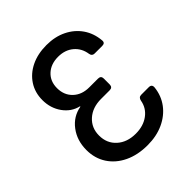

<svg xmlns="http://www.w3.org/2000/svg" viewBox="-206 -871 1011 1011"><g transform="rotate(-45 300.0 -365.0)"><path d="M309 10Q236 10 180.5 -16.5Q125 -43 94 -90.5Q63 -138 63 -200Q63 -271 101.5 -322Q140 -373 202 -384V-387Q150 -399 117.5 -444.5Q85 -490 85 -550Q85 -606 113 -649Q141 -692 190.5 -716Q240 -740 305 -740Q368 -740 417 -716Q466 -692 495.5 -649.5Q525 -607 530 -550Q532 -529 510 -529H453Q434 -529 431 -549Q424 -596 390 -624.5Q356 -653 305 -653Q251 -653 217.5 -622Q184 -591 184 -540Q184 -488 218 -455.5Q252 -423 307 -423H372Q394 -423 394 -402V-358Q394 -336 372 -336H308Q244 -336 204 -300Q164 -264 164 -207Q164 -149 204 -113Q244 -77 308 -77Q365 -77 403.5 -105.5Q442 -134 450 -181Q454 -202 473 -202H529Q552 -202 550 -179Q544 -123 512 -80.5Q480 -38 428 -14Q376 10 309 10Z"/></g></svg>

Font: Pitagon Sans Mono Medium
Style: Regular
Weight: 500
Monospace: yes
Designer: Travis Tran
Foundry: Pitagon
Version: Version 1.001; ttfautohint (v1.8.4.7-5d5b);gftools[0.9.26]